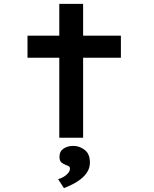

<svg xmlns="http://www.w3.org/2000/svg" viewBox="-20 -711 794 991"><path d="M286 0V-691H409V0ZM122 -413V-527H604V-413ZM310 260 280 214Q294 210 308 202Q322 194 331.5 182.5Q341 171 341 160Q341 150 334.5 146.5Q328 143 319 140Q306 135 296.5 127Q287 119 287 97Q287 70 308 56Q329 42 359 42Q390 42 417 62.5Q444 83 444 128Q444 155 430.5 176.5Q417 198 395.5 214.5Q374 231 351 242Q328 253 310 260Z"/></svg>

Font: Lexend Zetta Medium
Style: Regular
Weight: 500
Designer: Bonnie Shaver-Troup, Thomas Jockin
Foundry: Lexend
Version: Version 1.007